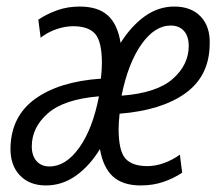

<svg xmlns="http://www.w3.org/2000/svg" viewBox="-20 -555 673 586"><path d="M120 11Q70 11 40.5 -20Q11 -51 12 -104Q14 -200 87 -253Q160 -306 288 -315Q291 -345 291 -362Q291 -428 270.5 -451.5Q250 -475 203 -475Q179 -475 152.5 -466Q126 -457 104 -440L97 -495Q122 -512 154 -523.5Q186 -535 223 -535Q279 -535 309 -508Q339 -481 348 -424Q380 -475 421.5 -505Q463 -535 512 -535Q564 -535 593 -504Q622 -473 620 -420Q619 -323 546 -270.5Q473 -218 345 -208Q342 -180 342 -162Q342 -95 362.5 -71.5Q383 -48 430 -48Q455 -48 481 -57.5Q507 -67 529 -83L536 -28Q511 -11 479 0Q447 11 410 11Q355 11 325 -16Q295 -43 285 -100Q254 -49 212 -19Q170 11 120 11ZM351 -263Q458 -271 507 -314Q556 -357 556 -415Q556 -444 541.5 -460.5Q527 -477 501 -477Q452 -477 411.5 -419.5Q371 -362 351 -263ZM131 -47Q181 -47 222 -104.5Q263 -162 282 -261Q175 -252 126 -209Q77 -166 77 -108Q77 -80 91.5 -63.5Q106 -47 131 -47Z"/></svg>

Font: Ubuntu Sans Condensed
Style: Italic
Weight: 400
Width: 3
Italic angle: -13.5°
Designer: Dalton Maag Ltd
Foundry: Dalton Maag Ltd
Version: Version 1.006; ttfautohint (v1.8.4.7-5d5b)